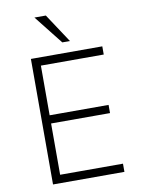

<svg xmlns="http://www.w3.org/2000/svg" viewBox="-99 -995 792 1062"><g transform="rotate(-10 297.0 -463.5)"><path d="M111 0V-705H512V-659H159V-380H490V-334H159V-46H512V0ZM298 -765 170 -927H234L341 -765Z"/></g></svg>

Font: Nunito Sans 7pt SemiCondensed ExtraLight
Style: Regular
Weight: 250
Width: 4
Designer: Vernon Adams
Foundry: Vernon Adams
Version: Version 3.101;gftools[0.9.27]